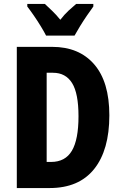

<svg xmlns="http://www.w3.org/2000/svg" viewBox="-20 -951 616 971"><path d="M533 -368Q533 -192 456 -96Q379 0 231 0H65V-714H244Q380 -714 456.5 -625.5Q533 -537 533 -368ZM377 -363Q377 -479 344.5 -531Q312 -583 248 -583H216V-132H238Q310 -132 343.5 -188.5Q377 -245 377 -363ZM213 -771Q204 -789 187 -817Q170 -845 151 -872.5Q132 -900 118 -918V-931H207Q222 -917 243.5 -896.5Q265 -876 285 -851Q306 -878 326.5 -897Q347 -916 365 -931H452V-918Q438 -899 419.5 -872Q401 -845 384.5 -818Q368 -791 357 -771Z"/></svg>

Font: Noto Sans Gurmukhi ExtraCondensed ExtraBold
Style: Regular
Weight: 800
Width: 2
Designer: Jelle Bosma - Monotype Design Team
Foundry: Monotype Imaging Inc.
Version: Version 2.004; ttfautohint (v1.8.4.7-5d5b)